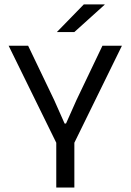

<svg xmlns="http://www.w3.org/2000/svg" viewBox="-20 -845 588 865"><path d="M238.4 -191.9 18.9 -639H106.7L223.9 -394.6L271.1 -288.4H277.4L324.7 -394.6L441.5 -639H529.3L310.1 -191.9ZM233.5 0V-269.6H315V0ZM357.5 -825.1H451.4V-823.7L314.7 -700.4H236.9V-701.3Z"/></svg>

Font: Anek Odia Medium
Style: Regular
Weight: 500
Designer: Yesha Goshar & Mahesh Sahu (Odia), Yesha Goshar (Latin)
Foundry: Ek Type
Version: Version 1.003